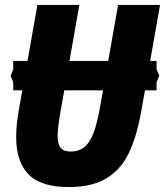

<svg xmlns="http://www.w3.org/2000/svg" viewBox="-20 -745 668 778"><path d="M45.5 -189.5Q45.5 -240 57 -303.5L70.5 -379H33.5V-412L23 -438L33.5 -463.5V-498H91.5L131.5 -725H301.5L261.5 -498H418.5L458.5 -725H628.5L588.5 -498H614.5V-463.5L625.5 -438L614.5 -412V-379H567.5L552 -292.5Q533.5 -189 501 -122.8Q468.5 -56.5 410.2 -21.8Q352 13 259.5 13Q145.5 13 95.5 -38.5Q45.5 -90 45.5 -189.5ZM213.5 -194.5Q213.5 -161 225.8 -146Q238 -131 266.5 -131Q301 -131 323.2 -150.2Q345.5 -169.5 359.8 -208.2Q374 -247 385.5 -311.5L397.5 -379H240.5L226.5 -300.5Q213.5 -227.5 213.5 -194.5Z"/></svg>

Font: JuliaMono Black
Style: Italic
Weight: 900
Italic angle: -9°
Monospace: yes
Designer: cormullion
Foundry: corm
Version: Version 0.057; ttfautohint (v1.8.4)